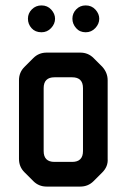

<svg xmlns="http://www.w3.org/2000/svg" viewBox="-20 -679 467 708"><path d="M103 -11Q123 9 152 9H276Q305 9 325 -11L357 -43Q379 -65 377 -93V-383Q377 -411 357 -433L325 -465Q305 -485 276 -485H152Q123 -485 103 -465L70 -432Q50 -412 50 -383V-93Q50 -64 70 -44ZM141 -122V-354Q141 -394 181 -394H246Q286 -394 286 -354V-122Q286 -82 246 -82H181Q141 -82 141 -122ZM133 -560Q154 -560 168.5 -575.5Q183 -591 183 -610Q183 -628 169 -643.5Q155 -659 133 -659Q112 -659 97.5 -644.5Q83 -630 83 -610Q83 -590 96.5 -575Q110 -560 133 -560ZM296 -560Q317 -560 331.5 -575.5Q346 -591 346 -610Q346 -628 332 -643.5Q318 -659 296 -659Q275 -659 261 -644.5Q247 -630 247 -610Q247 -591 260.5 -575.5Q274 -560 296 -560Z"/></svg>

Font: WDXL Lubrifont SC
Style: Regular
Weight: 400
Designer: [WDXL Lubrifont] Copyright 2020-2022 (c) NightFurySL2001, Skr-ZERO; [ZCOOL QingKe HuangYou] Copyright 2018-2022 (c) The 
Version: Version 2.001;hotconv 1.1.1;makeotfexe 2.6.0